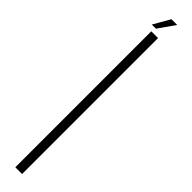

<svg xmlns="http://www.w3.org/2000/svg" viewBox="-278 -714 674 674"><g transform="rotate(45 59.0 -377.5)"><path d="M36 0V-675H69.5V0ZM20.5 -693 56 -755H84.5L41 -693Z"/></g></svg>

Font: Anybody Condensed ExtraLight
Style: Regular
Weight: 200
Width: 3
Designer: Tyler Finck
Foundry: Etcetera Type Company
Version: Version 1.010; ttfautohint (v1.8.3) -l 8 -r 50 -G 200 -x 14 